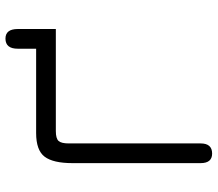

<svg xmlns="http://www.w3.org/2000/svg" viewBox="-66 -704 777 685"><g transform="rotate(-90 322.5 -361.5)"><path d="M561.5 -550.8H197.3Q170.9 -550.8 162.1 -541Q153.3 -531.2 153.3 -504.9V-34.2Q153.3 6.8 117.2 6.8Q83 6.8 83 -34.2V-491.2Q83 -560.5 106 -590.8Q128.9 -621.1 190.4 -621.1H491.2V-686.5Q491.2 -730.5 527.3 -730.5Q561.5 -730.5 561.5 -686.5Z"/></g></svg>

Font: Jura
Style: DemiBold
Weight: 600
Version: Version 2.4